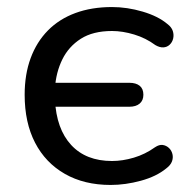

<svg xmlns="http://www.w3.org/2000/svg" viewBox="-20 -516 536 545"><path d="M294 9Q219 9 164 -22.5Q109 -54 79.5 -111Q50 -168 50 -247Q50 -305 67 -351Q84 -397 116 -429.5Q148 -462 194 -479Q240 -496 298 -496Q341 -496 385 -483Q429 -470 455 -448Q467 -439 470.5 -428Q474 -417 471.5 -406.5Q469 -396 461.5 -389Q454 -382 443.5 -381.5Q433 -381 421 -388Q394 -408 361 -418Q328 -428 298 -428Q244 -428 209.5 -406Q175 -384 157 -347.5Q139 -311 136 -266L115 -281H347Q366 -281 376.5 -272.5Q387 -264 387 -247Q387 -231 376.5 -222Q366 -213 347 -213H115L136 -233Q140 -150 182 -104.5Q224 -59 298 -59Q328 -59 360 -68.5Q392 -78 420 -98Q432 -106 442 -104.5Q452 -103 459.5 -96Q467 -89 469.5 -78.5Q472 -68 468 -57.5Q464 -47 452 -38Q424 -15 380 -3Q336 9 294 9Z"/></svg>

Font: Nunito Medium
Style: Regular
Weight: 500
Designer: Vernon Adams
Foundry: Vernon Adams
Version: Version 3.601